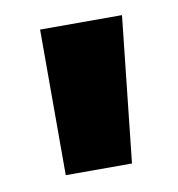

<svg xmlns="http://www.w3.org/2000/svg" viewBox="-46 -717 347 374"><g transform="rotate(-10 127.5 -530.0)"><path d="M218 -674 187 -386H56V-674Z"/></g></svg>

Font: Elaine Sans ExtraBold
Style: Regular
Weight: 800
Designer: Wei Huang
Foundry: Wei Huang
Version: Version 2.001;December 24, 2019;FontCreator 12.0.0.2547 64-b